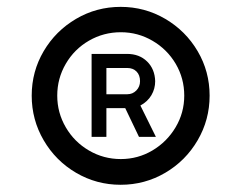

<svg xmlns="http://www.w3.org/2000/svg" viewBox="-20 -802 685 545"><path d="M70 -530.5Q70 -599 104 -656.8Q138 -714.5 196 -748.5Q254 -782.5 322.5 -782.5Q391 -782.5 449 -748.5Q507 -714.5 541 -656.8Q575 -599 575 -530.5Q575 -462 541 -403.8Q507 -345.5 449 -311.5Q391 -277.5 322.5 -277.5Q254 -277.5 196 -311.5Q138 -345.5 104 -403.8Q70 -462 70 -530.5ZM503 -530.5Q503 -579.5 478.8 -620.8Q454.5 -662 413 -686.2Q371.5 -710.5 323 -710.5Q274 -710.5 232.5 -686.5Q191 -662.5 166.8 -621Q142.5 -579.5 142.5 -530.5Q142.5 -482 166.8 -440.5Q191 -399 232.5 -374.8Q274 -350.5 323 -350.5Q371.5 -350.5 412.8 -375Q454 -399.5 478.5 -440.8Q503 -482 503 -530.5ZM240 -413.5V-649H340.5Q375.5 -649 397.5 -627.5Q419.5 -606 420.5 -571.5Q420.5 -550 409.8 -531.8Q399 -513.5 378.5 -502.5L422.5 -413.5H374.5L335.5 -495H282V-413.5ZM341.5 -534.5Q356.5 -534.5 367 -545.2Q377.5 -556 377.5 -571.5Q377.5 -589 367.5 -599Q357.5 -609 341.5 -609H282V-534.5Z"/></svg>

Font: Hauora SemiBold
Style: Regular
Weight: 600
Designer: Wayne Shih
Foundry: WCYS
Version: Version 1.001